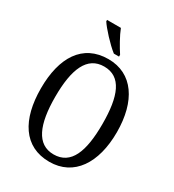

<svg xmlns="http://www.w3.org/2000/svg" viewBox="-220 -1056 1080 1190"><g transform="rotate(30 320.5 -460.5)"><path d="M332 -771H369V-784C344 -822 307 -886 290 -931H191V-921C213 -886 285 -807 332 -771ZM320 10C495 10 592 -137 592 -358C592 -580 495 -725 321 -725C137 -725 48 -580 48 -359C48 -137 137 10 320 10ZM320 -43C200 -43 151 -160 151 -358C151 -557 200 -672 321 -672C444 -672 489 -557 489 -358C489 -160 444 -43 320 -43Z"/></g></svg>

Font: Noto Serif Lao Cond
Style: Regular
Weight: 400
Width: 3
Designer: Monotype Design Team
Foundry: Monotype Imaging Inc.
Version: Version 2.004